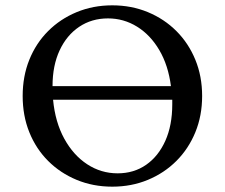

<svg xmlns="http://www.w3.org/2000/svg" viewBox="-20 -690 843 720"><path d="M401 10Q329 10 267.5 -15.5Q206 -41 160.5 -86.5Q115 -132 90 -194Q65 -256 65 -330Q65 -404 90 -466Q115 -528 160.5 -573.5Q206 -619 267.5 -644.5Q329 -670 401 -670Q473 -670 534.5 -644.5Q596 -619 641.5 -573.5Q687 -528 712.5 -466Q738 -404 738 -330Q738 -256 712.5 -194Q687 -132 641.5 -86.5Q596 -41 534.5 -15.5Q473 10 401 10ZM385 -621Q324 -621 277 -589.5Q230 -558 203.5 -501Q177 -444 177 -367H621Q611 -445 577.5 -502Q544 -559 494 -590Q444 -621 385 -621ZM421 -40Q482 -40 528 -72Q574 -104 600 -162Q626 -220 626 -299Q626 -308 626 -316H179Q187 -232 221 -170Q255 -108 307 -74Q359 -40 421 -40Z"/></svg>

Font: Spectral Medium
Style: Regular
Weight: 500
Designer: Jean-Baptiste Levee
Foundry: Production Type
Version: Version 2.001